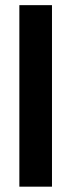

<svg xmlns="http://www.w3.org/2000/svg" viewBox="-20 -718 274 738"><path d="M74.6 -698.2H159.7H179.8V-678.1V-20.7V-0.5H159.7H74.6H54.4V-20.7V-678.1V-698.2Z"/></svg>

Font: Vazir FD
Style: Bold
Weight: 700
Foundry: DejaVu fonts team - Redesigned by Saber Rastikerdar
Version: Version 21.10;October 20, 2019;FontCreator 12.0.0.2547 64-bi